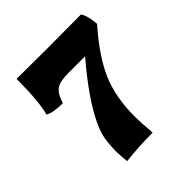

<svg xmlns="http://www.w3.org/2000/svg" viewBox="-146 -603 715 715"><g transform="rotate(-45 211.5 -246.0)"><path d="M118 -41Q118 -82 123 -111Q128 -140 144 -173Q185 -260 287 -379H199Q155 -379 136 -366Q117 -353 105 -314Q54 -314 32 -327Q47 -382 47 -500L208 -499L386 -500Q394 -489 398.5 -470Q403 -451 404 -433Q324 -342 291.5 -266.5Q259 -191 259 -90Q259 -55 264 0Q189 0 122 8Q118 -22 118 -41Z"/></g></svg>

Font: Vollkorn SC
Style: Bold
Weight: 700
Designer: Friedrich Althausen
Foundry: Friedrich Althausen
Version: Version 4.015